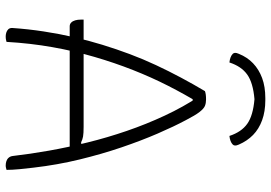

<svg xmlns="http://www.w3.org/2000/svg" viewBox="-162 -802 973 690"><g transform="rotate(90 325.0 -456.5)"><path d="M50 -270H435Q459 -270 470 -268Q481 -266 491 -261L531 -264V-220H74Q66 -220 60.5 -225.5Q55 -231 52.5 -240Q50 -249 50 -260ZM130 7Q126 8 122 9Q118 10 110 10Q104 10 97 8Q90 6 85 1Q80 -4 80 -13Q84 -71 92.5 -126.5Q101 -182 113 -234.5Q125 -287 140.5 -337.5Q156 -388 174 -436Q192 -484 213.5 -530Q235 -576 258.5 -620Q282 -664 307 -706Q312 -708 319.5 -709Q327 -710 337 -710Q350 -710 360 -706Q370 -702 382 -686.5Q394 -671 411 -638Q434 -595 459.5 -536Q485 -477 509 -406.5Q533 -336 552.5 -256Q572 -176 582 -90Q585 -66 587.5 -39.5Q590 -13 590 7Q586 8 582.5 9Q579 10 574 10Q566 10 558.5 7.5Q551 5 546 -1Q541 -7 540 -16Q533 -77 521 -145Q509 -213 491.5 -284Q474 -355 450 -425Q426 -495 395 -561.5Q364 -628 325 -687L371 -662H305L351 -687Q318 -633 287.5 -573Q257 -513 231 -447Q205 -381 184 -309Q163 -237 149 -158Q135 -79 130 7ZM204 -794Q194 -795 186 -798Q178 -801 173 -806Q170 -809 169.5 -814Q169 -819 173 -828Q185 -858 207 -879Q229 -900 260 -911.5Q291 -923 332 -923H340Q380 -923 411.5 -911.5Q443 -900 464.5 -879Q486 -858 499 -828Q503 -819 502.5 -814Q502 -809 499 -806Q494 -801 486 -798Q478 -795 468 -794Q454 -837 424.5 -858Q395 -879 336 -884Q277 -879 247.5 -858Q218 -837 204 -794Z"/></g></svg>

Font: Recursive Casual Light
Style: Regular
Weight: 300
Version: Version 1.047